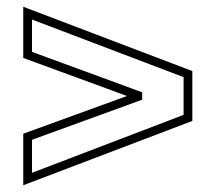

<svg xmlns="http://www.w3.org/2000/svg" viewBox="-20 -635 639 570"><path d="M551 -424V-276L49 -85V-238L357 -350L49 -463V-615ZM75 -577V-481L402 -361V-339L75 -220V-122L525 -294V-406Z"/></svg>

Font: CMG Sans Outline
Style: Outline
Weight: 700
Designer: Julieta Ulanovsky
Foundry: Julieta Ulanovsky
Version: Version 7.200